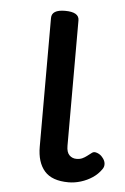

<svg xmlns="http://www.w3.org/2000/svg" viewBox="-44 -549 389 599"><g transform="rotate(5 150.0 -249.0)"><path d="M193 17Q141 17 117.5 -10Q94 -37 94 -86V-489Q94 -502 104.5 -508.5Q115 -515 136 -515Q158 -515 169 -508.5Q180 -502 180 -489V-96Q180 -76 189 -67Q198 -58 211 -58Q222 -58 229.5 -61.5Q237 -65 243.5 -70Q250 -75 258 -81Q264 -86 274.5 -82Q285 -78 291 -70Q299 -61 300 -51Q301 -41 295 -33Q284 -17 267.5 -6Q251 5 231.5 11Q212 17 193 17Z"/></g></svg>

Font: Playwrite AR
Style: Regular
Weight: 400
Designer: Veronika Burian, José Scaglione
Foundry: TypeTogether
Version: Version 1.002